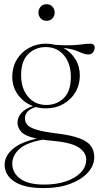

<svg xmlns="http://www.w3.org/2000/svg" viewBox="-20 -648 480 932"><path d="M203.5 -122Q177.5 -122 153.5 -128.5Q125 -119.5 113 -105.2Q101 -91 101 -73.5Q101 -57 111.2 -43.5Q121.5 -30 154.8 -19.2Q188 -8.5 257.5 0Q327 8.5 366.2 23.5Q405.5 38.5 421.5 61Q437.5 83.5 437.5 115Q437.5 155 406.8 189.2Q376 223.5 321 244.2Q266 265 192 265Q98.5 265 50.5 233.8Q2.5 202.5 2.5 151Q2.5 110 41.5 75.8Q80.5 41.5 158.5 25Q103 13 84 -7.2Q65 -27.5 65 -52Q65 -78.5 83.8 -99.8Q102.5 -121 140 -133Q95 -150 67.2 -188Q39.5 -226 39.5 -275.5Q39.5 -321.5 61 -357.8Q82.5 -394 119.8 -415Q157 -436 203.5 -436Q226.5 -436 247.5 -430.5Q297.5 -427 329 -428.5Q360.5 -430 380.8 -433Q401 -436 418 -436Q439.5 -436 439.5 -417Q439.5 -403 430.8 -393.2Q422 -383.5 409 -383.5Q390.5 -383.5 363.8 -396.5Q337 -409.5 287.5 -415.5Q324 -396 345.8 -361Q367.5 -326 367.5 -282Q367.5 -236.5 346 -200.2Q324.5 -164 287.2 -143Q250 -122 203.5 -122ZM205 -138.5Q255.5 -138.5 289.8 -172Q324 -205.5 324 -274Q324 -339.5 290.5 -379.5Q257 -419.5 202 -419.5Q152 -419.5 117.2 -385.8Q82.5 -352 82.5 -283.5Q82.5 -218 116.5 -178.2Q150.5 -138.5 205 -138.5ZM39.5 146Q39.5 190.5 77.8 219.2Q116 248 194.5 248Q254.5 248 300.5 232.2Q346.5 216.5 372.5 189Q398.5 161.5 398.5 126.5Q398.5 91 360.5 66.8Q322.5 42.5 225.5 34.5Q205 33 187.5 30Q105.5 45 72.5 76.8Q39.5 108.5 39.5 146ZM206 -547Q187.5 -547 177 -559.2Q166.5 -571.5 166.5 -587Q166.5 -603 177 -615.2Q187.5 -627.5 206 -627.5Q224.5 -627.5 235 -615.2Q245.5 -603 245.5 -587Q245.5 -571.5 235 -559.2Q224.5 -547 206 -547Z"/></svg>

Font: Newsreader Text ExtraLight
Style: Regular
Weight: 275
Designer: Hugues Gentile
Foundry: Production Type
Version: Version 1.001